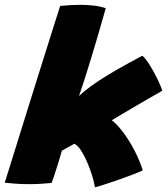

<svg xmlns="http://www.w3.org/2000/svg" viewBox="-60 -748 694 796"><path d="M333.5 28.5Q332 16 326.5 -4.2Q321 -24.5 312.5 -47.8Q304 -71 293.5 -92.8Q283 -114.5 271.5 -130.5Q260 -146.5 248 -152Q243.5 -149.5 235.8 -145.2Q228 -141 219.8 -136.2Q211.5 -131.5 205.2 -128Q199 -124.5 196.5 -123Q190.5 -101.5 184.5 -82Q178.5 -62.5 173 -45.5Q167.5 -28.5 162.8 -14.2Q158 0 154 10.5Q129.5 13 106 14.2Q82.5 15.5 60.5 15.5Q30 15.5 4 13.5Q-22 11.5 -40.5 9.5Q-31.5 -19 -16.2 -67.8Q-1 -116.5 18.2 -178.2Q37.5 -240 58.5 -307.5Q79.5 -375 100.2 -440.8Q121 -506.5 139 -564Q157 -621.5 170.2 -663.2Q183.5 -705 189.5 -723.5Q211 -725.5 231.8 -726.8Q252.5 -728 272.5 -728Q302 -728 329 -724.8Q356 -721.5 378.5 -714Q364.5 -664 348.5 -609.5Q332.5 -555 317 -504Q301.5 -453 288.5 -412.5Q275.5 -372 267.5 -350Q286.5 -368 310.8 -386Q335 -404 362.5 -421.5Q390 -439 418.8 -455.8Q447.5 -472.5 475.8 -487.8Q504 -503 530 -517Q544 -505.5 561 -478Q578 -450.5 592.5 -420.8Q607 -391 613 -372Q587.5 -357.5 557.2 -340Q527 -322.5 497 -305Q467 -287.5 442.5 -272.8Q418 -258 403.5 -249.5Q415.5 -240.5 429 -225.8Q442.5 -211 456.5 -191.5Q470.5 -172 484.2 -148.5Q498 -125 510.2 -98.2Q522.5 -71.5 532 -42Q521 -36 494.2 -25.8Q467.5 -15.5 435.5 -4.2Q403.5 7 375.2 16.2Q347 25.5 333.5 28.5Z"/></svg>

Font: Grandstander Thin Black
Style: Italic
Weight: 900
Italic angle: -15°
Version: Version 1.200